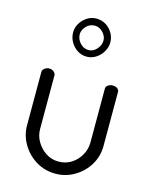

<svg xmlns="http://www.w3.org/2000/svg" viewBox="-116 -839 727 921"><g transform="rotate(15 248.0 -378.0)"><path d="M249 7Q196 7 153 -19Q110 -45 84 -88.5Q58 -132 58 -181V-448Q58 -457 68 -465Q78 -473 91 -473Q104 -473 113.5 -465Q123 -457 123 -448V-181Q123 -148 140 -119Q157 -90 185 -71.5Q213 -53 248 -53Q284 -53 312 -71Q340 -89 356.5 -118.5Q373 -148 373 -181V-449Q373 -459 383 -466Q393 -473 406 -473Q421 -473 429.5 -466Q438 -459 438 -449V-181Q438 -130 412.5 -87.5Q387 -45 343.5 -19Q300 7 249 7ZM248 -574Q223 -574 202 -587.5Q181 -601 168.5 -623Q156 -645 156 -670Q156 -694 168.5 -715Q181 -736 202 -749.5Q223 -763 248 -763Q273 -763 294 -750.5Q315 -738 328 -716Q341 -694 341 -670Q341 -645 328 -623Q315 -601 294 -587.5Q273 -574 248 -574ZM249 -607Q272 -607 289.5 -626.5Q307 -646 307 -670Q307 -691 289.5 -709.5Q272 -728 249 -728Q223 -728 206 -709Q189 -690 189 -670Q189 -646 206.5 -626.5Q224 -607 249 -607Z"/></g></svg>

Font: Dosis ExtraLight
Style: Regular
Weight: 400
Version: Version 3.001; ttfautohint (v1.8.2)